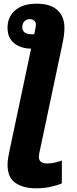

<svg xmlns="http://www.w3.org/2000/svg" viewBox="-20 -783 419 1043"><path d="M175 240Q109 240 65 211.5Q21 183 21 111Q21 95 24.5 73.5Q28 52 32 34L149 -519H148Q95 -519 58 -547.5Q21 -576 21 -632Q21 -692 63 -727.5Q105 -763 179 -763Q253 -763 291.5 -728.5Q330 -694 330 -631Q330 -613 327.5 -593Q325 -573 319 -544L198 28Q195 41 193 51.5Q191 62 191 69Q191 105 236 105Q258 105 279 100Q300 95 316 89V213Q291 224 254 232Q217 240 175 240ZM152 -597H166L172 -626Q173 -632 174 -637Q175 -642 175 -649Q175 -663 165.5 -671Q156 -679 142 -679Q124 -679 112.5 -667Q101 -655 101 -636Q101 -597 152 -597Z"/></svg>

Font: Noto Sans ExtraBold
Style: Italic
Weight: 800
Italic angle: -12°
Designer: Monotype Design Team
Foundry: Monotype Imaging Inc.
Version: Version 2.013; ttfautohint (v1.8.4.7-5d5b)